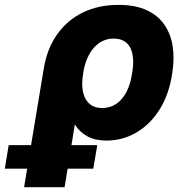

<svg xmlns="http://www.w3.org/2000/svg" viewBox="-124 -574 770 798"><path d="M-23.9 204.1 58.1 -290Q71.8 -372.6 113.8 -431.6Q155.8 -490.7 220.7 -522.2Q285.6 -553.7 367.7 -553.7Q439.5 -553.7 486.8 -531.2Q534.2 -508.8 560.3 -469.7Q586.4 -430.7 593.8 -380.9Q601.1 -331.1 592.8 -276.4L591.3 -265.6Q578.1 -180.7 539.3 -118.9Q500.5 -57.1 443.1 -23.4Q385.7 10.3 318.4 10.3Q271.5 10.3 239.3 -7.3Q207 -24.9 187 -56.6L144.5 204.1ZM221.7 -270.5V-268.6Q210.4 -200.7 231.7 -162.8Q252.9 -125 300.8 -125Q348.6 -125 381.3 -162.1Q414.1 -199.2 424.3 -265.6L426.3 -276.4Q436 -341.8 416.3 -377.7Q396.5 -413.6 348.1 -413.6Q300.3 -413.6 266.6 -376Q232.9 -338.4 221.7 -270.5ZM-104 127 -87.9 29.3H280.3L263.7 127Z"/></svg>

Font: Inter Extra Bold
Style: Italic
Weight: 800
Italic angle: -9.39999°
Designer: Rasmus Andersson
Foundry: rsms
Version: Version 4.000;git-3c8e0fc